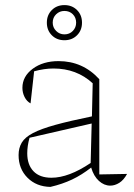

<svg xmlns="http://www.w3.org/2000/svg" viewBox="-20 -725 525 754"><path d="M178 9Q123 8 88 -27Q53 -62 53 -116Q53 -144 65.5 -165Q78 -186 109.5 -202.5Q141 -219 197 -234.5Q253 -250 341 -268L344 -398Q281 -456 190 -456Q154 -456 114 -445L100 -319Q85 -327 76.5 -344Q68 -361 68 -380Q68 -425 108.5 -455Q149 -485 210 -485Q305 -485 370 -414V-40L479 -42Q466 -18 448.5 -7Q431 4 413 4Q389 4 368.5 -14.5Q348 -33 338 -67Q301 -38 263 -20Q225 -2 178 9ZM87 -123Q87 -78 111.5 -52.5Q136 -27 182 -27Q250 -27 336 -85L340 -240L96 -184Q87 -152 87 -123ZM233 -567Q203 -567 183.5 -586.5Q164 -606 164 -636Q164 -666 183.5 -685.5Q203 -705 233 -705Q263 -705 282.5 -685.5Q302 -666 302 -636Q302 -606 282.5 -586.5Q263 -567 233 -567ZM233 -590Q253 -590 266 -603.5Q279 -617 279 -636Q279 -656 266 -669Q253 -682 233 -682Q214 -682 200.5 -669Q187 -656 187 -636Q187 -617 200.5 -603.5Q214 -590 233 -590Z"/></svg>

Font: Piazzolla Thin
Style: Regular
Weight: 100
Designer: Juan Pablo del Peral
Foundry: Huerta Tipografica
Version: Version 1.330